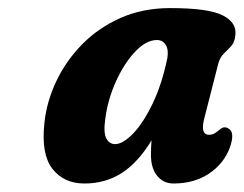

<svg xmlns="http://www.w3.org/2000/svg" viewBox="-20 -736 588 463"><path d="M473.5 -454Q461.5 -411 484 -411Q492 -411 497.2 -414.2Q502.5 -417.5 510 -423.5Q520 -433 531 -426Q547.5 -417 534 -379.5Q519.5 -341 483.8 -317.2Q448 -293.5 398.5 -293.5Q374 -293.5 359 -312Q344 -330.5 344 -362.5Q344 -381 345.5 -397.5Q312.5 -343.5 273.2 -318.5Q234 -293.5 183.5 -293.5Q134 -293.5 106.5 -328.8Q79 -364 87 -438.5Q92 -489.5 115.2 -539Q138.5 -588.5 177.5 -628.5Q216.5 -668.5 270.2 -692.5Q324 -716.5 390.5 -716.5Q482.5 -716.5 517 -699Q551.5 -681.5 547.5 -651Q546 -634.5 537.8 -625.2Q529.5 -616 520.5 -607.5Q511.5 -599 507 -585ZM234 -450.5Q229 -415.5 236.5 -402Q244 -388.5 257.5 -388.5Q276.5 -388.5 301.2 -414.2Q326 -440 348.2 -486.5Q370.5 -533 383.5 -595.5Q387 -616.5 379.5 -628Q372 -639.5 358.5 -639.5Q332.5 -639.5 306 -611.5Q279.5 -583.5 259.8 -540Q240 -496.5 234 -450.5Z"/></svg>

Font: Fraunces 144pt S100
Style: Bold Italic
Weight: 700
Italic angle: -16°
Version: Version 1.000; ttfautohint (v1.8.3)